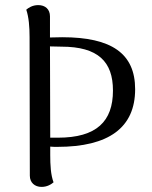

<svg xmlns="http://www.w3.org/2000/svg" viewBox="-20 -722 598 753"><path d="M224 -576C214 -576 193 -575 176 -575V-658C176 -686 157 -702 130 -702C107 -702 91 -691 83 -684C93 -655 96 -616 96 -577L97 -33C97 -6 116 11 143 11C166 11 182 0 190 -7C179 -36 177 -75 177 -114V-147C186 -146 194 -146 205 -146C406 -146 510 -221 510 -372C510 -512 418 -576 224 -576ZM207 -182H177L176 -540C192 -540 213 -539 221 -539C365 -539 423 -480 423 -367C423 -246 359 -182 207 -182Z"/></svg>

Font: Arima Koshi
Style: Regular
Weight: 400
Designer: Joana Correia and Natanael Gama
Foundry: NDISCOVER
Version: Version 1.019;PS 001.019;hotconv 1.0.88;makeotf.lib2.5.64775